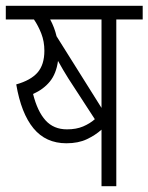

<svg xmlns="http://www.w3.org/2000/svg" viewBox="-20 -642 512 662"><path d="M381 -575V0H330V-195Q309 -176 279.5 -162Q250 -148 209 -148Q138 -148 95.5 -199.5Q53 -251 36 -351Q86 -365 109.5 -392Q133 -419 133 -467Q133 -499 122.5 -526Q112 -553 97 -575H0V-622H472V-575ZM330 -575H153Q168 -547 175 -517L330 -270ZM216 -371Q207 -385 198 -400.5Q189 -416 180 -432Q174 -388 152 -361Q130 -334 94 -318Q109 -258 137 -227Q165 -196 211 -196Q243 -196 266.5 -206Q290 -216 307 -231Z"/></svg>

Font: Noto Sans Condensed Light
Style: Regular
Weight: 300
Width: 3
Designer: Monotype Design Team
Foundry: Monotype Imaging Inc.
Version: Version 2.013; ttfautohint (v1.8.4.7-5d5b)